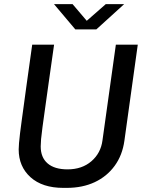

<svg xmlns="http://www.w3.org/2000/svg" viewBox="-20 -903 718 933"><path d="M287.8 10Q185.8 10 128.2 -41.9Q70.8 -93.8 70.8 -177Q70.8 -188 72.4 -207.9Q74 -227.8 77.4 -255.4Q80.8 -283 85.6 -318.1Q90.5 -353.2 96.1 -394.8Q101.8 -436.2 108.1 -483Q114.5 -529.8 121.8 -580.9Q129 -632 136.5 -686H242.8Q228 -581.5 217.1 -504.9Q206.2 -428.2 198.8 -374.2Q191.2 -320.2 186.4 -284.6Q181.5 -249 179.6 -227.1Q177.8 -205.2 177.8 -191.5Q177.8 -137.8 211.4 -108.9Q245 -80 308.2 -80Q378.5 -80 424.2 -119.5Q470 -159 478 -221.2L543 -686H649.5L584.5 -219.2Q574.8 -148.8 537.2 -97.2Q499.8 -45.8 440.5 -17.9Q381.2 10 303.8 10ZM346 -760.2 242.5 -882.8H332.8L415.5 -785.5H382.8L493.8 -882.8H583.2L448.2 -760.2Z"/></svg>

Font: Chivo Medium
Style: Italic
Weight: 500
Italic angle: -8.05°
Designer: Hector Gatti
Foundry: Omnibus-Type
Version: Version 2.002